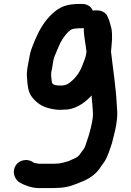

<svg xmlns="http://www.w3.org/2000/svg" viewBox="-20 -759 663 972"><path d="M418 -497C414.6 -469.5 408.6 -458.2 399 -433C387.3 -400.1 367.7 -369.9 343 -349C328.5 -335.8 314.9 -326 288 -326C268.1 -326 242 -326.8 242 -347C241.3 -355 240.3 -364 239 -374V-388C239.7 -394.7 241 -401.7 243 -409C246.1 -424.6 249 -456 255 -471C263.9 -491.4 276.8 -524.6 287 -545C300 -567.8 318.8 -596.1 342 -610C350.3 -614.1 371.4 -616 384 -616H394C397.3 -616 400.7 -616.3 404 -617C404 -574.5 413.6 -536.9 418 -497ZM450 -705C440 -727.7 421.3 -739 394 -739H384C314 -739 281.8 -723.7 243 -688C203.6 -650.3 179.6 -609.4 157 -556C144.5 -524 133.3 -502.3 128 -465C122.5 -430 112.8 -401.7 117 -362L119 -336C122.8 -302.2 129.7 -280.5 149 -259C174.3 -229.9 204.6 -213.7 251 -206C276 -201 298.4 -203.5 325 -205C373.7 -212.5 415.6 -244.4 444 -276C444 -259.5 447.2 -239.1 448 -225C449.1 -201.1 451.8 -188.8 450 -166C445.6 -130.9 436.7 -98.5 428 -69C422.4 -49.6 416.3 -36.7 411 -18L406 -8C398.4 3.4 390 14.2 383 24C372 40.5 346.6 46.2 329 56C313.8 61.1 293.8 66.2 277 69H268C263.3 69.7 258.7 70 254 70H176C171.6 69.1 157.4 66.6 151 65C121.5 40.4 77.2 50.3 59.5 78.5C39.5 110.3 53.4 147.6 78 164C98.2 176.6 139.8 193 174 193H254C260.7 193 267 192.7 273 192C320.5 192 361.9 174.6 396 160C433 145.2 461.8 124.6 484 95C491.2 82.4 500.2 72.3 509 59C526 31.8 536.1 -2.4 547 -35C555.8 -72.3 568 -110.5 572 -154C575.7 -183.5 572.5 -202.8 571 -232C567 -316.4 551.3 -414.1 542 -498C542.7 -505.3 543.3 -512.3 544 -519L546 -545C547.3 -555.7 547.7 -565 547 -573V-586C547 -595.3 546 -605 544 -615C538 -636.1 535.2 -654.1 526 -671C523.6 -677 523 -681 518 -686.5C503.3 -702.6 482.9 -710.2 450 -705Z"/></svg>

Font: Smoothie
Style: Regular
Weight: 400
Foundry: Cannot Into Space Fonts
Version: Version 0.8